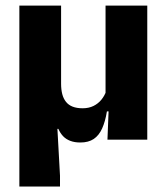

<svg xmlns="http://www.w3.org/2000/svg" viewBox="-20 -512 611 704"><path d="M520 -491.5V0H374L379 -126L367 -137V-491.5ZM204 -205Q204 -184 208.2 -167.2Q212.5 -150.5 221.8 -138.8Q231 -127 246.2 -121Q261.5 -115 283 -115Q305.5 -115 322.8 -123.5Q340 -132 351.8 -146.5Q363.5 -161 369.5 -178L397 -103.5H372Q366 -66.5 354.5 -41Q343 -15.5 323.8 -2.5Q304.5 10.5 274.5 10.5Q253.5 10.5 237.8 4.5Q222 -1.5 211.5 -12.5Q201 -23.5 194 -39.5H190.5L200 132V172H51V-491.5H204Z"/></svg>

Font: Anek Gurmukhi Medium
Style: Bold
Weight: 700
Version: Version 1.003